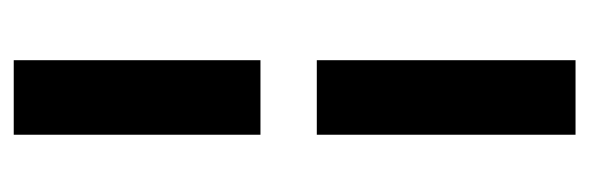

<svg xmlns="http://www.w3.org/2000/svg" viewBox="-318 -434 883 288"><g transform="rotate(-90 124.0 -289.5)"><path d="M66.4 131.8H178.2V-256.3H66.4ZM178.2 -340.8V-710.9H66.4V-340.8Z"/></g></svg>

Font: FAU Chimera Medium
Style: Regular
Weight: 500
Version: Version 1.002;hotconv 1.0.117;makeotfexe 2.5.65602